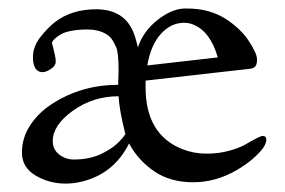

<svg xmlns="http://www.w3.org/2000/svg" viewBox="-20 -419 675 455"><path d="M81.1 -248Q58.1 -248 58.1 -283.9Q58.1 -308.8 75.9 -331.4Q93.8 -354 110.6 -366.9Q149.7 -397 208 -397Q283 -397 301.8 -325.9Q306.2 -309.3 306.9 -306.9Q319.3 -345 353.6 -371.9Q387.9 -398.9 419.8 -398.9Q451.7 -398.9 474.1 -392.3Q496.6 -385.7 513.8 -374.9Q531 -364 545.5 -350.3Q560.1 -336.7 569.3 -322.3Q589.1 -292.5 589.1 -278.2Q589.1 -263.9 583.3 -260Q577.4 -256.1 573 -256.1L325 -228V-211.9Q325 -99.9 412.6 -65.4Q439.5 -54.9 468.8 -54.9Q498 -54.9 522.2 -61.5Q546.4 -68.1 560.1 -75.9Q596.4 -96.9 602.1 -96.9Q611.1 -96.9 611.1 -87.9Q611.1 -78.9 602.9 -67.5Q594.7 -56.2 578.5 -42.2Q562.3 -28.3 541.3 -16.1Q491.9 12.9 437.6 12.9Q383.3 12.9 345.1 -13.3Q306.9 -39.6 285.9 -79.1Q250.5 -8.3 176.5 10.7Q155.8 16.1 136.1 16.1Q116.5 16.1 99.4 11.6Q82.3 7.1 66.9 -1.5Q32 -21.2 32 -57Q32 -92.8 51.8 -122.6Q71.5 -152.3 103.5 -172.9Q173.3 -218 260 -218L261 -252Q261 -293.7 255.5 -306.6Q250 -319.6 244.3 -327Q238.5 -334.5 230.5 -338.9Q212.4 -349.1 188.5 -349.1Q164.6 -349.1 148.9 -345.9Q133.3 -342.8 125 -338.1Q107.7 -328.4 103 -318.1Q104.2 -312.3 106.9 -302Q112.1 -282.5 112.1 -272.8Q112.1 -263.2 100.6 -255.6Q89.1 -248 81.1 -248ZM105 -84.5Q105 -64.7 120.2 -52.9Q135.5 -41 154.7 -41Q173.8 -41 189.7 -44.3Q205.6 -47.6 217.2 -53Q228.8 -58.3 239 -64.7Q249.3 -71 256.1 -77.4Q270.5 -90.6 277.1 -101.1Q262.9 -157 261 -190.9Q200 -190.9 151.9 -156Q105 -122.1 105 -84.5ZM329.1 -263.9 496.1 -283Q478.8 -343.5 439 -360.4Q428 -365 416 -365Q385 -365 361.1 -338.5Q337.2 -312 329.1 -263.9Z"/></svg>

Font: Linden Hill
Style: Regular
Weight: 400
Version: Version 1.202